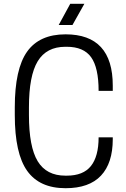

<svg xmlns="http://www.w3.org/2000/svg" viewBox="-20 -970 658 1001"><path d="M130.9 -370.1Q130.9 -204.6 176.5 -129.4Q222.2 -54.2 320.8 -54.2H328.1Q414.1 -54.2 454.1 -104.5Q494.1 -154.8 494.1 -253.9H567.9V-244.1Q567.9 -119.6 506.3 -54.2Q444.8 11.2 321.8 11.2Q186 11.2 121.6 -79.3Q57.1 -169.9 57.1 -370.1V-410.2Q57.1 -610.4 121.3 -700.7Q185.5 -791 321.8 -791Q567.9 -791 567.9 -523.9V-496.1H494.1Q494.1 -617.2 455.1 -671.6Q416 -726.1 328.1 -726.1H320.8Q222.7 -726.1 176.8 -650.9Q130.9 -575.7 130.9 -410.2ZM346.2 -950.2H419.9L357.9 -839.8H286.1Z"/></svg>

Font: Cooper Hewitt
Style: Book
Weight: 705
Designer: Village Type and Design LLC
Foundry: Cooper Hewitt Smithsonian Design Museum
Version: 1.000